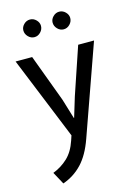

<svg xmlns="http://www.w3.org/2000/svg" viewBox="-135 -741 731 1052"><g transform="rotate(-15 230.5 -214.5)"><path d="M9 -470H103L203 -201L237 -89H239L273 -201L364 -470H454L273 40Q243 125 197.5 173Q152 221 89 243L51 173Q98 155 134.5 121Q171 87 191 27L200 0ZM94 -623Q94 -642 109 -657Q124 -672 144 -672Q164 -672 179 -657Q194 -642 194 -623Q194 -603 179 -587.5Q164 -572 144 -572Q124 -572 109 -587.5Q94 -603 94 -623ZM260 -623Q260 -642 275 -657Q290 -672 310 -672Q330 -672 345 -657Q360 -642 360 -623Q360 -603 345 -587.5Q330 -572 310 -572Q290 -572 275 -587.5Q260 -603 260 -623Z"/></g></svg>

Font: Mukta Vaani
Style: Regular
Weight: 400
Designer: Noopur Datye, Girish Dalvi, Yashodeep Gholap, Pallavi Karambelkar
Foundry: Ek Type
Version: Version 2.538;PS 1.000;hotconv 16.6.51;makeotf.lib2.5.65220;